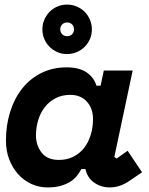

<svg xmlns="http://www.w3.org/2000/svg" viewBox="-20 -804 652 838"><path d="M479 -119 489 -112 537 -146 600 -52 541 -12Q502 14 459 14Q421 14 391 -7Q361 -28 353 -66H335Q326 -49 314 -34.5Q302 -20 284.5 -9.5Q267 1 243.5 7.5Q220 14 188 14Q149 14 116 -1.5Q83 -17 58.5 -44.5Q34 -72 20 -109Q6 -146 6 -190Q6 -257 24 -315Q42 -373 76 -416.5Q110 -460 159.5 -485Q209 -510 271 -510Q326 -510 358 -488Q390 -466 401 -430H419L433 -496H559ZM237 -106Q273 -106 301 -120.5Q329 -135 347.5 -159Q366 -183 376 -215.5Q386 -248 386 -284Q386 -331 359 -360.5Q332 -390 287 -390Q251 -390 223 -375.5Q195 -361 176 -337Q157 -313 147 -280.5Q137 -248 137 -212Q137 -170 161.5 -138Q186 -106 237 -106ZM165 -676Q165 -698 173.5 -718Q182 -738 196.5 -752.5Q211 -767 230.5 -775.5Q250 -784 273 -784Q295 -784 315 -775.5Q335 -767 349.5 -752.5Q364 -738 372.5 -718Q381 -698 381 -676Q381 -653 372.5 -633.5Q364 -614 349.5 -599.5Q335 -585 315 -576.5Q295 -568 273 -568Q250 -568 230.5 -576.5Q211 -585 196.5 -599.5Q182 -614 173.5 -633.5Q165 -653 165 -676ZM243 -676Q243 -663 251.5 -654.5Q260 -646 273 -646Q286 -646 294.5 -654.5Q303 -663 303 -676Q303 -689 294.5 -697.5Q286 -706 273 -706Q260 -706 251.5 -697.5Q243 -689 243 -676Z"/></svg>

Font: Space Mono
Style: Bold Italic
Weight: 700
Italic angle: -12°
Monospace: yes
Designer: Colophon Foundry / Benjamin Critton
Foundry: Colophon Foundry
Version: Version 1.000;PS 1.000;hotconv 1.0.81;makeotf.lib2.5.63406